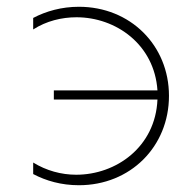

<svg xmlns="http://www.w3.org/2000/svg" viewBox="-20 -543 571 567"><path d="M445 -249C439 -109 323 -27 205 -27C161 -27 117 -39 78 -63V-29C116 -9 161 4 213 4C365 4 479 -110 479 -260C479 -409 365 -523 213 -523C162 -523 116 -510 78 -490V-456C117 -481 162 -492 206 -492C322 -492 436 -412 445 -276H139V-249Z"/></svg>

Font: Chess Sans ExtraLight
Style: Regular
Weight: 275
Designer: Wolf Bōese
Foundry: Wolf Bōese
Version: Version 7.223;Glyphs 3.3 (3306)